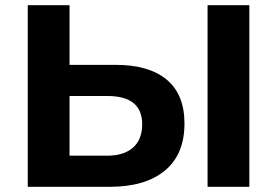

<svg xmlns="http://www.w3.org/2000/svg" viewBox="-20 -720 1068 740"><path d="M691 -244Q691 -125 615.5 -62.5Q540 0 403 0H87V-700H248V-470H426Q554 -470 622.5 -413Q691 -356 691 -244ZM528 -241Q528 -350 394 -350H248V-120H394Q457 -120 492.5 -151Q528 -182 528 -241ZM780 -700H941V0H780Z"/></svg>

Font: Montserrat-Bold
Style: Bold
Weight: 700
Version: Version 7.200